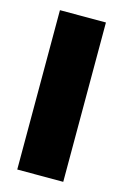

<svg xmlns="http://www.w3.org/2000/svg" viewBox="-90 -581 401 625"><g transform="rotate(15 110.5 -268.5)"><path d="M33 0V-537H188V0Z"/></g></svg>

Font: Mona Sans Condensed ExtraBold
Style: Regular
Weight: 800
Width: 3
Designer: Deni Anggara
Foundry: GitHub
Version: Version 1.001;gftools[0.9.33]